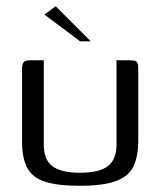

<svg xmlns="http://www.w3.org/2000/svg" viewBox="-20 -593 516 618"><path d="M121 -399V-128Q121 -78 149.5 -57.5Q178 -37 237 -37Q300 -37 327.5 -58.5Q355 -80 355 -128V-399Q356 -399 361.5 -399Q367 -399 373.5 -399Q380 -399 386 -399Q392 -399 394 -399Q406 -399 413 -397.5Q420 -396 422.5 -390Q425 -384 425 -370V-141Q425 -91 410 -58.5Q395 -26 354 -10.5Q313 5 236 5Q166 5 125.5 -8Q85 -21 68 -52Q51 -83 51 -136V-370Q51 -387 56.5 -393Q62 -399 78 -399Q89 -399 99.5 -399Q110 -399 121 -399ZM238 -460 123 -546 159 -573 272 -460Z"/></svg>

Font: Genos
Style: Regular
Weight: 400
Designer: Robert E. Leuschke
Foundry: Robert E. Leuschke
Version: Version 1.010